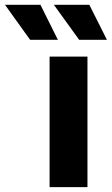

<svg xmlns="http://www.w3.org/2000/svg" viewBox="-132 -771 460 791"><path d="M72.3 0V-537.9H228.3V0ZM194.1 -607 89.9 -751.3H236L308.5 -607ZM-7.9 -607 -111.5 -751.3H34.6L106.5 -607Z"/></svg>

Font: Montserrat Thin
Style: Regular
Weight: 100
Designer: Julieta Ulanovsky
Foundry: Julieta Ulanovsky
Version: Version 9.000